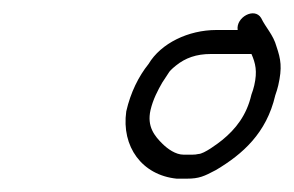

<svg xmlns="http://www.w3.org/2000/svg" viewBox="-20 -684 441 288"><path d="M336.5 -639H304.5C262.6 -639 221.3 -619.1 202.8 -588C187.9 -569.5 175.8 -545.1 169.4 -517C161.9 -464 193 -421.3 245 -416H260C278.9 -416 286.2 -419.6 304 -429C344 -452.8 379.8 -484.4 392.9 -541C394.8 -546.3 396.3 -551.3 397.4 -556C403.5 -582.7 401.2 -595.1 394.8 -614C389.9 -632 378.8 -642.2 371.7 -657C361.7 -673.6 333.6 -658 336.5 -639ZM361.4 -556C360.3 -551.3 358.9 -546.7 357.1 -542C350 -511 333.3 -490.2 313.4 -474C307.1 -468.9 286 -453 277.6 -453C274.8 -452.3 271.7 -452 268.4 -452H255.4C243.2 -452 231.3 -460.9 224 -468C211.9 -479.9 200.1 -494.1 205.8 -519C209.6 -535.2 216.9 -548.8 223.3 -560L232.5 -574C233.8 -576.7 237.5 -580.5 243.7 -585.5C258 -597.1 274.5 -603 296.2 -603H357.2C363.3 -589 366.2 -577 361.4 -556Z"/></svg>

Font: HoneyBee
Style: LitIt
Weight: 300
Foundry: Cannot Into Space Fonts
Version: Version 0.89